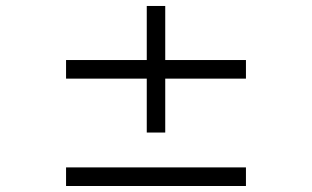

<svg xmlns="http://www.w3.org/2000/svg" viewBox="-20 -620 1040 640"><path d="M200.2 0V-62H799.8V0ZM530.8 -357.9V-178.2H469.2V-357.9H200.2V-419.9H469.2V-600.1H530.8V-419.9H799.8V-357.9Z"/></svg>

Font: Charis SIL APac
Style: Bold
Weight: 700
Foundry: SIL International
Version: Version 5.000